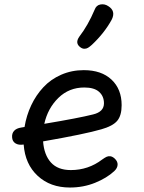

<svg xmlns="http://www.w3.org/2000/svg" viewBox="-20 -847 660 880"><path d="M300.5 12.5Q210.5 12.5 152.8 -41Q95 -94.5 88.5 -184.5H88Q65 -181 50.8 -190Q36.5 -199 35.5 -217.5Q34 -235.5 44.5 -247.2Q55 -259 77.5 -262.5Q80.5 -263 92.5 -265Q101 -317.5 123 -364.2Q145 -411 178.8 -447.2Q212.5 -483.5 260.5 -504.5Q308.5 -525.5 364 -525.5Q445 -525.5 491.2 -482Q537.5 -438.5 537.5 -365Q537.5 -317 517 -293Q496.5 -269 445 -254.5Q370 -232.5 177.5 -199Q182 -137 213.5 -102.2Q245 -67.5 304.5 -67.5Q385 -67.5 448.5 -116Q460.5 -124.5 468.2 -128.2Q476 -132 485.8 -130.8Q495.5 -129.5 505.5 -120.5Q520 -107 519 -91.5Q518 -76 503.5 -62.5Q469.5 -31 415.8 -9.2Q362 12.5 300.5 12.5ZM183 -279.5Q341.5 -306 406.5 -322.5Q456.5 -334.5 456.5 -373.5Q456.5 -406 434.2 -426Q412 -446 366.5 -446Q296.5 -446 247.8 -398.5Q199 -351 183 -279.5ZM343.5 -679Q322 -648.5 349.5 -629.5Q358 -623.5 367 -623.5Q376 -623.5 383.5 -628Q391 -632.5 401 -641.5Q458 -695 491.5 -756Q512.5 -796.5 476 -819Q459.5 -830 440.2 -826.5Q421 -823 413.5 -802Q383.5 -731 343.5 -679Z"/></svg>

Font: Monaspace Radon
Style: Regular
Weight: 400
Designer: Riley Cran & the Lettermatic Team
Foundry: Lettermatic
Version: Version 1.000 (Monaspace Radon)